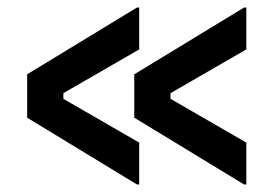

<svg xmlns="http://www.w3.org/2000/svg" viewBox="-20 -502 742 509"><path d="M627 -13 336 -190V-305L627 -482H633V-371L432 -255V-240L633 -124V-13ZM343 -13 52 -190V-305L343 -482H349V-371L148 -255V-240L349 -124V-13Z"/></svg>

Font: Space Grotesk Light Medium
Style: Regular
Weight: 500
Version: Version 2.000